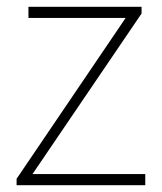

<svg xmlns="http://www.w3.org/2000/svg" viewBox="-20 -547 478 567"><path d="M29 0H409V-33H76L398 -507V-527H64V-494H351L29 -19Z"/></svg>

Font: Source Han Sans JP VF
Style: Regular
Weight: 250
Designer: Ryoko NISHIZUKA 西塚涼子 (kana, bopomofo & ideographs); Paul D. Hunt (Latin, Greek & Cyrillic); Sandoll Communications 산돌커뮤니
Foundry: Adobe
Version: Version 2.004;hotconv 1.0.118;makeotfexe 2.5.65603